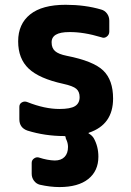

<svg xmlns="http://www.w3.org/2000/svg" viewBox="-20 -550 540 790"><path d="M445.3 -144.5Q445.3 -37.1 345.7 -3.9Q342.8 -2.9 344.7 -1Q357.4 5.9 365.2 17.6Q384.8 51.8 384.8 94.7Q384.8 153.3 343.3 186.5Q301.8 219.7 224.6 219.7Q186.5 219.7 143.6 210Q128.9 206.1 119.6 193.4Q110.4 180.7 110.4 165V120.1Q110.4 108.4 120.6 101.6Q130.9 94.7 141.6 98.6Q174.8 109.4 205.1 110.4Q231.4 110.4 245.6 95.7Q259.8 81.1 259.8 54.7Q259.8 38.1 252 22.5Q250 18.6 250 14.6Q250 9.8 244.1 9.8Q165 9.8 92.8 -12.7Q59.6 -24.4 59.6 -59.6V-110.4Q59.6 -123 70.3 -128.9Q81.1 -134.8 92.8 -129.9Q164.1 -101.6 224.6 -101.6Q269.5 -101.6 288.6 -113.3Q307.6 -125 307.6 -150.4Q307.6 -172.9 293.9 -184.6Q280.3 -196.3 240.2 -205.1Q141.6 -226.6 98.1 -267.6Q54.7 -308.6 54.7 -379.9Q54.7 -451.2 104 -490.7Q153.3 -530.3 250 -530.3Q330.1 -530.3 396.5 -510.7Q411.1 -506.8 420.4 -494.1Q429.7 -481.4 429.7 -464.8V-419.9Q429.7 -407.2 419.4 -399.4Q409.2 -391.6 397.5 -396.5Q323.2 -418.9 264.6 -418Q191.4 -418 192.4 -375Q192.4 -352.5 206.5 -339.8Q220.7 -327.1 254.9 -320.3Q364.3 -298.8 404.8 -259.8Q445.3 -220.7 445.3 -144.5Z"/></svg>

Font: Rounded-L Mgen+ 1m bold
Style: Bold
Weight: 700
Designer: [Source Han Sans]
Ryoko NISHIZUKA  (kana & ideographs); Paul D. Hunt (Latin, Greek & Cyrillic); Wenlong ZHANG  (bopomofo
Version: Version 1.059.20150602